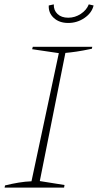

<svg xmlns="http://www.w3.org/2000/svg" viewBox="-20 -858 448 878"><path d="M1 0 3 -10Q35 -18 65.5 -23Q96 -28 124 -29L249 -615L127 -633L130 -644H402L400 -635Q357 -626 329.5 -622Q302 -618 279 -616L162 -30L275 -12L273 0ZM292 -753Q251 -753 226 -776Q201 -799 203 -833L226 -838Q225 -811 243 -794Q261 -777 292 -777Q323 -777 349.5 -794.5Q376 -812 386 -838L408 -833Q400 -799 366.5 -776Q333 -753 292 -753Z"/></svg>

Font: Piazzolla Thin
Style: Italic
Weight: 100
Italic angle: -11.3°
Designer: Juan Pablo del Peral
Foundry: Huerta Tipografica
Version: Version 1.330